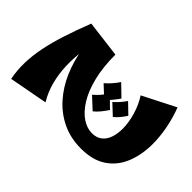

<svg xmlns="http://www.w3.org/2000/svg" viewBox="-237 -557 1103 1103"><g transform="rotate(-45 315.0 -5.0)"><path d="M366 206Q347 194 329 179Q311 164 298 148L357 85Q373 103 389 117Q405 131 425 145ZM315 108Q294 94 273.5 77.5Q253 61 239 43L304 -27Q321 -7 339.5 9Q358 25 381 40ZM408 108Q388 94 367.5 77.5Q347 61 333 43L398 -27Q415 -7 433.5 9Q452 25 474 40ZM350 420Q263 420 192.5 391.5Q122 363 81 302.5Q40 242 40 147Q40 62 72.5 -6Q105 -74 162 -124.5Q219 -175 292.5 -206.5Q366 -238 448 -251L590 -319L562 -95Q460 -95 382 -75.5Q304 -56 252 -23.5Q200 9 173.5 48.5Q147 88 147 129Q147 166 166 190Q185 214 217.5 225Q250 236 290 236Q340 236 396.5 219.5Q453 203 499 173L600 372Q536 396 472.5 408Q409 420 350 420ZM557 -220Q499 -235 438 -243Q377 -251 316 -249Q255 -247 196 -232Q137 -217 84 -185L40 -420Q96 -431 155.5 -430Q215 -429 281.5 -416Q348 -403 424 -378.5Q500 -354 590 -319Z"/></g></svg>

Font: Marhey
Style: Bold
Weight: 700
Designer: Nur Syamsi & Bustanul Arifin
Foundry: Namelatype
Version: Version 1.000